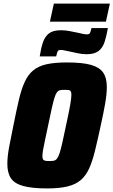

<svg xmlns="http://www.w3.org/2000/svg" viewBox="-20 -1045 634 1073"><path d="M244 8Q159 8 110 -5.5Q61 -19 41 -49Q21 -79 21 -129Q21 -169 31 -223.5Q41 -278 56 -349Q72 -430 86 -489Q100 -548 118.5 -588Q137 -628 166 -652Q195 -676 240.5 -686Q286 -696 355 -696Q440 -696 488 -682.5Q536 -669 556.5 -639.5Q577 -610 577 -559Q577 -519 567.5 -465Q558 -411 542 -339Q525 -260 510.5 -201Q496 -142 477.5 -102Q459 -62 430.5 -38Q402 -14 357 -3Q312 8 244 8ZM256 -145Q271 -145 281 -147Q291 -149 298.5 -158.5Q306 -168 313 -189Q320 -210 328.5 -248Q337 -286 349 -344Q365 -417 372 -457Q379 -497 379 -515Q379 -529 375 -535Q371 -541 362.5 -542Q354 -543 341 -543Q326 -543 316 -541Q306 -539 298.5 -529.5Q291 -520 284.5 -499Q278 -478 269.5 -440.5Q261 -403 249 -344Q239 -295 231.5 -261.5Q224 -228 220.5 -206.5Q217 -185 217 -172Q217 -159 221 -153.5Q225 -148 234 -146.5Q243 -145 256 -145ZM202 -730Q209 -776 220 -808.5Q231 -841 254 -858.5Q277 -876 321 -876Q346 -876 370.5 -871Q395 -866 415 -862Q431 -858 444 -855.5Q457 -853 466 -853Q479 -853 483 -861Q487 -869 491 -888H583Q575 -843 564.5 -810.5Q554 -778 531 -760Q508 -742 464 -742Q439 -742 414.5 -747.5Q390 -753 370 -757Q354 -760 341.5 -763Q329 -766 319 -766Q306 -766 302 -757.5Q298 -749 294 -730ZM259 -924 281 -1025H594L572 -924Z"/></svg>

Font: Saira SemiCondensed Black
Style: Italic
Weight: 900
Width: 4
Italic angle: -12°
Designer: Hector Gatti with collaboration of the Omnibus-Type team
Foundry: Omnibus-Type
Version: Version 1.101